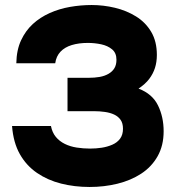

<svg xmlns="http://www.w3.org/2000/svg" viewBox="-20 -737 706 765"><path d="M337 8Q277 8 223.5 -5.5Q170 -19 127.5 -48Q85 -77 59 -123Q33 -169 28 -235H183Q188 -209 202.5 -191.5Q217 -174 238.5 -163.5Q260 -153 286 -149Q312 -145 339 -145Q363 -145 385.5 -148.5Q408 -152 427.5 -160.5Q447 -169 458.5 -184.5Q470 -200 470 -224Q470 -246 460.5 -259.5Q451 -273 435 -280.5Q419 -288 398 -291Q377 -294 355 -294H249V-427H333Q357 -427 377 -430.5Q397 -434 412.5 -443Q428 -452 436 -465.5Q444 -479 444 -499Q444 -526 426.5 -540.5Q409 -555 383 -560.5Q357 -566 330 -566Q294 -566 266 -557.5Q238 -549 221 -531Q204 -513 200 -485H45Q46 -538 64 -576.5Q82 -615 111 -641.5Q140 -668 178 -685Q216 -702 259 -709.5Q302 -717 345 -717Q392 -717 438 -706Q484 -695 522 -671.5Q560 -648 582.5 -610Q605 -572 605 -518Q605 -490 597.5 -466.5Q590 -443 574.5 -422.5Q559 -402 532 -384Q587 -363 609.5 -317Q632 -271 632 -214Q632 -157 608 -114.5Q584 -72 542.5 -45Q501 -18 448 -5Q395 8 337 8Z"/></svg>

Font: Onest ExtraBold
Style: Regular
Weight: 800
Designer: Dmitri Voloshin, Andrey Kudryavtsev
Foundry: Dmitri Voloshin, Andrey Kudryavtsev
Version: Version 1.000;gftools[0.9.33]